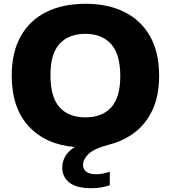

<svg xmlns="http://www.w3.org/2000/svg" viewBox="-20 -770 904 1016"><path d="M463 226Q385 226 347.2 196.2Q309.5 166.5 309.5 117Q309.5 86 324.8 58.2Q340 30.5 376 8Q221 -5 131.5 -102.2Q42 -199.5 42 -370Q42 -493.5 89.8 -578.2Q137.5 -663 225 -706.5Q312.5 -750 432 -750Q551.5 -750 639 -706.2Q726.5 -662.5 774.2 -577.8Q822 -493 822 -370Q822 -261.5 786.2 -186.8Q750.5 -112 691 -67.8Q631.5 -23.5 560 -5.5Q477 16.5 448.2 45Q419.5 73.5 419.5 102.5Q419.5 125.5 436.8 138.8Q454 152 492 152Q505.5 152 522.5 149Q539.5 146 561 138.5V210.5Q539.5 217.5 516 221.8Q492.5 226 463 226ZM432 -149Q520.5 -149 568.5 -202Q616.5 -255 616.5 -366.5Q616.5 -483 567.8 -537Q519 -591 432 -591Q345 -591 296 -538.8Q247 -486.5 247 -373.5Q247 -255.5 295.2 -202.2Q343.5 -149 432 -149Z"/></svg>

Font: Encode Sans SmExp XBd
Style: Regular
Weight: 800
Width: 6
Designer: Multiple Designers
Foundry: Impallari Type
Version: Version 3.002; ttfautohint (v1.8.3) -l 8 -r 50 -G 200 -x 14 